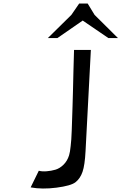

<svg xmlns="http://www.w3.org/2000/svg" viewBox="-20 -839 686 1084"><path d="M427 -819H475L514 -755L646 -624H592L447 -723L304 -624H250L383 -755ZM370 38Q373 28 375 16Q377 4 379 -15Q381 -34 382.5 -52.5Q384 -71 385 -102.5Q386 -134 387 -162Q388 -190 389.5 -238Q391 -286 392 -326Q393 -366 394.5 -433Q396 -500 398 -557H493L463 14Q459 93 446 131Q433 169 406 190Q380 210 299 220.5Q218 231 153 219L199 125Q217 130 243 128Q269 126 293 119Q317 112 338.5 91Q360 70 370 38Z"/></svg>

Font: OpenDyslexic
Style: Regular
Weight: 400
Designer: Abbie Gonzalez
Version: Version 0.920;hotconv 1.0.109;makeotfexe 2.5.65596